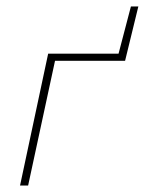

<svg xmlns="http://www.w3.org/2000/svg" viewBox="-20 -574 448 594"><path d="M42 0 129 -408H155L67 0ZM138 -386 142 -408H372L367 -386ZM341 -386 385 -554H408L367 -386Z"/></svg>

Font: Ysabeau Office Thin
Style: Italic
Weight: 250
Italic angle: -12°
Designer: Christian Thalmann (Catharsis Fonts)
Version: Version 2.001;gftools[0.9.30]; featfreeze: tnum,lnum,ss02